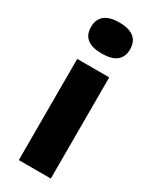

<svg xmlns="http://www.w3.org/2000/svg" viewBox="-205 -846 723 899"><g transform="rotate(30 156.5 -397.0)"><path d="M70 0V-547H243V0ZM51 -709.5Q51 -750.5 77.2 -772Q103.5 -793.5 156.5 -793.5Q209.5 -793.5 235.8 -772Q262 -750.5 262 -709.5Q262 -626 156.5 -626Q51 -626 51 -709.5Z"/></g></svg>

Font: Encode Sans Expanded
Style: Bold
Weight: 700
Width: 7
Designer: Multiple Designers
Foundry: Impallari Type
Version: Version 2.000